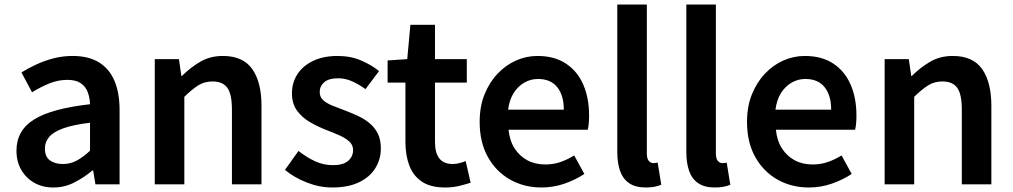

<svg xmlns="http://www.w3.org/2000/svg" viewBox="-20 -817 4490 851"><path d="M217 14Q168 14 131.5 -7Q95 -28 74 -64.5Q53 -101 53 -149Q53 -239 131 -287.5Q209 -336 379 -355Q378 -385 368.5 -409.5Q359 -434 337.5 -448.5Q316 -463 279 -463Q237 -463 198 -447Q159 -431 122 -408L75 -496Q106 -515 141.5 -531.5Q177 -548 217.5 -558.5Q258 -569 302 -569Q372 -569 418 -541Q464 -513 487 -459.5Q510 -406 510 -329V0H403L393 -61H389Q352 -30 309 -8Q266 14 217 14ZM259 -90Q292 -90 320.5 -105.5Q349 -121 379 -149V-273Q304 -264 260 -248Q216 -232 197.5 -209.5Q179 -187 179 -159Q179 -122 201.5 -106Q224 -90 259 -90Z M666 0V-555H773L784 -480H786Q823 -517 867 -543Q911 -569 968 -569Q1057 -569 1098 -511Q1139 -453 1139 -348V0H1008V-331Q1008 -400 987.5 -428Q967 -456 922 -456Q886 -456 858.5 -438.5Q831 -421 797 -388V0Z M1453 14Q1396 14 1340 -8Q1284 -30 1243 -64L1303 -148Q1340 -119 1377 -102Q1414 -85 1456 -85Q1501 -85 1523 -104Q1545 -123 1545 -152Q1545 -175 1527.5 -190.5Q1510 -206 1482.5 -218Q1455 -230 1426 -241Q1390 -255 1355 -275Q1320 -295 1297 -326Q1274 -357 1274 -403Q1274 -451 1298.5 -488.5Q1323 -526 1368.5 -547.5Q1414 -569 1476 -569Q1534 -569 1580.5 -549Q1627 -529 1660 -502L1600 -422Q1571 -443 1541 -456.5Q1511 -470 1479 -470Q1437 -470 1417 -452.5Q1397 -435 1397 -409Q1397 -387 1412.5 -373Q1428 -359 1454 -348.5Q1480 -338 1510 -327Q1539 -316 1567 -303Q1595 -290 1618 -271Q1641 -252 1654.5 -225Q1668 -198 1668 -159Q1668 -111 1643.5 -71.5Q1619 -32 1571 -9Q1523 14 1453 14Z M1953 14Q1889 14 1850.5 -11.5Q1812 -37 1794.5 -82.5Q1777 -128 1777 -188V-451H1698V-549L1785 -555L1799 -707H1908V-555H2049V-451H1908V-187Q1908 -139 1927.5 -114.5Q1947 -90 1987 -90Q2001 -90 2016.5 -94Q2032 -98 2044 -103L2066 -7Q2044 0 2015.5 7Q1987 14 1953 14Z M2380 14Q2303 14 2241 -21Q2179 -56 2142.5 -121Q2106 -186 2106 -277Q2106 -345 2127.5 -398.5Q2149 -452 2185.5 -490.5Q2222 -529 2267.5 -549Q2313 -569 2362 -569Q2437 -569 2488 -535.5Q2539 -502 2565 -442.5Q2591 -383 2591 -305Q2591 -286 2589.5 -269.5Q2588 -253 2585 -242H2234Q2239 -193 2261 -159Q2283 -125 2317.5 -106.5Q2352 -88 2397 -88Q2432 -88 2463 -98.5Q2494 -109 2525 -128L2570 -46Q2531 -20 2482 -3Q2433 14 2380 14ZM2232 -331H2479Q2479 -394 2450 -430.5Q2421 -467 2364 -467Q2333 -467 2305 -451.5Q2277 -436 2257.5 -406Q2238 -376 2232 -331Z M2842 14Q2796 14 2768 -5.5Q2740 -25 2728 -60.5Q2716 -96 2716 -143V-797H2847V-137Q2847 -113 2856 -103.5Q2865 -94 2875 -94Q2879 -94 2883 -94.5Q2887 -95 2895 -96L2911 2Q2899 7 2882.5 10.5Q2866 14 2842 14Z M3148 14Q3102 14 3074 -5.5Q3046 -25 3034 -60.5Q3022 -96 3022 -143V-797H3153V-137Q3153 -113 3162 -103.5Q3171 -94 3181 -94Q3185 -94 3189 -94.5Q3193 -95 3201 -96L3217 2Q3205 7 3188.5 10.5Q3172 14 3148 14Z M3565 14Q3488 14 3426 -21Q3364 -56 3327.5 -121Q3291 -186 3291 -277Q3291 -345 3312.5 -398.5Q3334 -452 3370.5 -490.5Q3407 -529 3452.5 -549Q3498 -569 3547 -569Q3622 -569 3673 -535.5Q3724 -502 3750 -442.5Q3776 -383 3776 -305Q3776 -286 3774.5 -269.5Q3773 -253 3770 -242H3419Q3424 -193 3446 -159Q3468 -125 3502.5 -106.5Q3537 -88 3582 -88Q3617 -88 3648 -98.5Q3679 -109 3710 -128L3755 -46Q3716 -20 3667 -3Q3618 14 3565 14ZM3417 -331H3664Q3664 -394 3635 -430.5Q3606 -467 3549 -467Q3518 -467 3490 -451.5Q3462 -436 3442.5 -406Q3423 -376 3417 -331Z M3901 0V-555H4008L4019 -480H4021Q4058 -517 4102 -543Q4146 -569 4203 -569Q4292 -569 4333 -511Q4374 -453 4374 -348V0H4243V-331Q4243 -400 4222.5 -428Q4202 -456 4157 -456Q4121 -456 4093.5 -438.5Q4066 -421 4032 -388V0Z"/></svg>

Font: Noto Sans KR SemiBold
Style: Regular
Weight: 600
Designer: Ryoko NISHIZUKA  (kana, bopomofo & ideographs); Paul D. Hunt (Latin, Greek & Cyrillic); Sandoll Communications , Soo-you
Foundry: Adobe
Version: Version 2.004-H2;hotconv 1.0.118;makeotfexe 2.5.65603